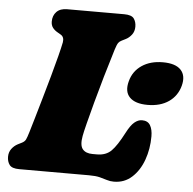

<svg xmlns="http://www.w3.org/2000/svg" viewBox="-52 -752 828 822"><g transform="rotate(5 362.5 -341.0)"><path d="M358.5 0H59Q27.5 0 17 -14Q6.5 -28 6.5 -49Q6.5 -68.5 17.2 -83Q28 -97.5 43.5 -105.5L59.5 -113.5Q72 -119.5 76.8 -129Q81.5 -138.5 88.5 -162Q95 -183.5 106.8 -223.8Q118.5 -264 132.5 -312.5Q146.5 -361 160 -409.5Q173.5 -458 183.5 -497.2Q193.5 -536.5 197.5 -557Q201.5 -580 185.5 -589.5L171 -598Q158.5 -605 150.5 -615.5Q142.5 -626 142.5 -642Q142.5 -667.5 158.2 -683.8Q174 -700 203.5 -700H448.5Q480.5 -700 490.8 -685.8Q501 -671.5 501 -651Q501 -630.5 490 -616.2Q479 -602 465 -595L448 -586.5Q438.5 -582 433.5 -575Q428.5 -568 421.5 -546Q403 -486 385.5 -425.8Q368 -365.5 353.8 -312.5Q339.5 -259.5 329.8 -221Q320 -182.5 317 -165.5Q309.5 -125 323 -108.5Q336.5 -92 365.5 -92H385Q423.5 -92 446.5 -115Q469.5 -138 498.5 -194Q516 -228 532 -241.2Q548 -254.5 564.5 -254.5Q589.5 -254.5 600 -236.5Q610.5 -218.5 610.5 -189Q610.5 -135 593.5 -87.8Q576.5 -40.5 544.2 -11.2Q512 18 467 18Q450.5 18 436.8 13.5Q423 9 405.5 4.5Q388 0 358.5 0ZM582 -322Q528.5 -322 504.8 -346.5Q481 -371 493.5 -416.5Q505 -460 541.8 -484.8Q578.5 -509.5 632 -509.5Q686.5 -509.5 709.5 -484.8Q732.5 -460 721 -416.5Q709 -372 672.8 -347Q636.5 -322 582 -322Z"/></g></svg>

Font: Fraunces 9pt S100 Black
Style: Italic
Weight: 900
Italic angle: -16°
Version: Version 1.000; ttfautohint (v1.8.3)